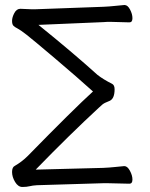

<svg xmlns="http://www.w3.org/2000/svg" viewBox="-20 -730 597 764"><path d="M127 7Q110 8 98 11Q86 14 69 14Q52 14 40 -6Q28 -26 28 -45.5Q28 -65 39 -70Q68 -87 90 -109Q275 -298 350 -366Q288 -422 199.5 -497Q111 -572 86 -591.5Q61 -611 50 -616.5Q39 -622 33.5 -627.5Q28 -633 28 -647Q28 -661 37 -678Q46 -695 61 -695L108 -693H117L391 -703Q415 -704 437.5 -706.5Q460 -709 474 -710H476Q488 -710 497.5 -692Q507 -674 507 -657.5Q507 -641 495 -641L421 -643Q414 -643 407 -643Q400 -643 392 -642L133 -631Q267 -523 368 -432Q391 -414 425 -397Q436 -392 436 -375Q436 -338 417 -329Q408 -325 398.5 -321Q389 -317 374 -302Q257 -194 122 -55L391 -62Q415 -63 438 -65.5Q461 -68 474 -69H475Q487 -69 497 -50.5Q507 -32 507 -15.5Q507 1 495 1L408 -1H392Z"/></svg>

Font: LXGW WenKai TC
Style: Regular
Weight: 400
Designer: LXGW / Fontworks Inc.
Foundry: LXGW / Fontworks Inc.
Version: Version 1.330